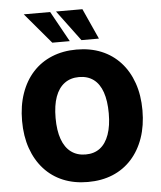

<svg xmlns="http://www.w3.org/2000/svg" viewBox="-61 -986 882 1050"><g transform="rotate(-5 379.5 -461.0)"><path d="M379 11Q304 11 243.5 -14Q183 -39 139.5 -87Q96 -135 72.5 -202Q49 -269 49 -353Q49 -436 72.5 -503.5Q96 -571 139.5 -618.5Q183 -666 244 -691Q305 -716 379 -716Q455 -716 515.5 -691Q576 -666 619.5 -618.5Q663 -571 686.5 -504Q710 -437 710 -354Q710 -270 686.5 -202.5Q663 -135 619.5 -87Q576 -39 515.5 -14Q455 11 379 11ZM380 -140Q427 -140 459 -164.5Q491 -189 508 -237Q525 -285 525 -353Q525 -422 508.5 -469.5Q492 -517 459.5 -541Q427 -565 380 -565Q333 -565 300 -540.5Q267 -516 250 -469Q233 -422 233 -353Q233 -284 250 -236.5Q267 -189 300 -164.5Q333 -140 380 -140ZM411 -765 286 -933H431L507 -765ZM251 -765 109 -933H254L347 -765Z"/></g></svg>

Font: Nunito Sans 10pt SemiCondensed Black
Style: Regular
Weight: 900
Width: 4
Designer: Vernon Adams
Foundry: Vernon Adams
Version: Version 3.101;gftools[0.9.27]